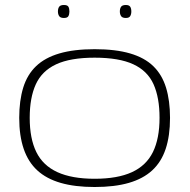

<svg xmlns="http://www.w3.org/2000/svg" viewBox="-20 -739 759 769"><path d="M57 -267Q57 -336 73 -388Q89 -440 124.5 -474Q160 -508 218 -525Q276 -542 359 -542Q443 -542 501 -525Q559 -508 594 -474Q629 -440 645 -388Q661 -336 661 -267Q661 -195 643.5 -142.5Q626 -90 589.5 -56.5Q553 -23 496 -6.5Q439 10 359 10Q280 10 223 -6.5Q166 -23 129.5 -56.5Q93 -90 75 -142.5Q57 -195 57 -267ZM99 -267Q99 -184 125.5 -130Q152 -76 210 -49.5Q268 -23 359 -23Q451 -23 508.5 -49.5Q566 -76 592.5 -130Q619 -184 619 -267Q619 -348 595 -401.5Q571 -455 514 -481.5Q457 -508 359 -508Q262 -508 205 -481.5Q148 -455 123.5 -401.5Q99 -348 99 -267ZM484 -667Q470 -667 465 -674.5Q460 -682 460 -693Q460 -705 465 -712Q470 -719 484 -719Q497 -719 501.5 -712Q506 -705 506 -693Q506 -682 501.5 -674.5Q497 -667 484 -667ZM236 -667Q222 -667 217 -674.5Q212 -682 212 -693Q212 -705 217 -712Q222 -719 236 -719Q250 -719 254 -712Q258 -705 258 -693Q258 -682 254 -674.5Q250 -667 236 -667Z"/></svg>

Font: Georama Expanded ExtraLight
Style: Regular
Weight: 250
Width: 7
Designer: Jean-Baptiste Levee
Foundry: Production Type
Version: Version 1.001